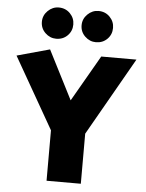

<svg xmlns="http://www.w3.org/2000/svg" viewBox="-60 -967 775 1016"><g transform="rotate(5 327.0 -459.5)"><path d="M408 0V-266L644 -680H457L316 -435L184 -694L10 -646L226 -268V0ZM211 -753Q247 -753 271 -777Q295 -801 295 -836Q295 -870 271 -894.5Q247 -919 211 -919Q178 -919 153 -894.5Q128 -870 128 -836Q128 -801 153 -777Q178 -753 211 -753ZM422 -753Q458 -753 482 -777Q506 -801 506 -836Q506 -870 482 -894.5Q458 -919 422 -919Q389 -919 364 -894.5Q339 -870 339 -836Q339 -801 364 -777Q389 -753 422 -753Z"/></g></svg>

Font: Catamaran Black
Style: Regular
Weight: 900
Designer: Pria Ravichandran
Version: Version 2.000